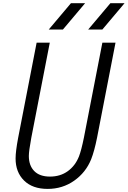

<svg xmlns="http://www.w3.org/2000/svg" viewBox="-20 -1187 810 1217"><path d="M539.1 -1000 679.7 -1166.7H769.5L628.9 -1000ZM289.1 -1000 429.7 -1166.7H519.5L378.9 -1000ZM281.9 10.4Q186.2 10.4 132.5 -42.6Q78.8 -95.7 78.8 -182.3Q78.8 -227.2 95.1 -313.8L212.2 -916.7H295.6L178.4 -313.8Q162.8 -229.2 162.8 -198.6Q162.8 -138 196.9 -102.9Q231.1 -67.7 296.9 -67.7Q362 -67.7 409.5 -101.9Q457 -136.1 480.5 -195.3Q495.4 -233.7 511.7 -313.8L628.9 -916.7H712.2L595.1 -313.8Q578.1 -229.2 557.9 -177.7Q524.1 -93.8 450.2 -41.7Q376.3 10.4 281.9 10.4Z"/></svg>

Font: Monoid
Style: Italic
Weight: 400
Width: 4
Italic angle: -11°
Monospace: yes
Version: Version 0.61